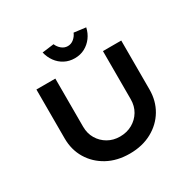

<svg xmlns="http://www.w3.org/2000/svg" viewBox="-193 -1117 1339 1327"><g transform="rotate(-30 476.0 -453.5)"><path d="M476 6Q375 6 299 -35.5Q223 -77 180 -148.5Q137 -220 137 -311V-701H288V-317Q288 -263 313 -221Q338 -179 380.5 -154.5Q423 -130 476 -130Q531 -130 574.5 -154.5Q618 -179 643 -221Q668 -263 668 -317V-701H814V-311Q814 -220 771.5 -148.5Q729 -77 652.5 -35.5Q576 6 476 6ZM476 -755Q432 -755 396 -774Q360 -793 336 -826Q312 -859 302 -901L396 -913Q406 -888 427.5 -870Q449 -852 476 -852Q503 -852 524.5 -870Q546 -888 556 -913L650 -901Q641 -859 616.5 -826Q592 -793 556.5 -774Q521 -755 476 -755Z"/></g></svg>

Font: Lexend Mega SemiBold
Style: Regular
Weight: 600
Designer: Bonnie Shaver-Troup, Thomas Jockin
Foundry: Lexend
Version: Version 1.007